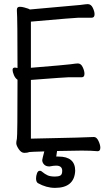

<svg xmlns="http://www.w3.org/2000/svg" viewBox="-20 -732 540 932"><path d="M195 3Q127 5 123 6Q113 10 98 10Q83 10 71 -8Q59 -26 59 -37Q59 -45 62 -58.5Q65 -72 65 -345Q54 -352 47.5 -367.5Q41 -383 41 -393Q41 -404 53 -404L65 -402Q65 -643 62 -679V-685Q62 -699 76 -699Q86 -699 97 -696Q108 -693 117 -690L125 -686L370 -708Q399 -712 406 -712Q422 -712 430.5 -694Q439 -676 439 -663Q439 -646 425 -646H361Q346 -646 130 -627V-403Q301 -417 322 -420Q350 -424 358 -424Q373 -424 381.5 -406Q390 -388 390 -374Q390 -357 377 -357H313Q299 -357 130 -344V-59Q418 -65 436 -67Q449 -67 458 -48Q467 -29 467 -15Q467 2 454 2Q422 -1 377 -1Q308 0 257 1L253 28H264Q345 28 345 97Q341 180 247 180Q205 180 164 157Q155 151 155 134Q155 122 159.5 109.5Q164 97 173 97Q180 97 182 100Q199 114 212 119.5Q225 125 247 125Q264 125 273 120Q282 115 282 97Q282 72 252 72Q241 72 220 76Q203 76 194 66.5Q185 57 185 45Q185 41 195 3Z"/></svg>

Font: Moon Stars Kai T HW
Style: Regular
Weight: 400
Designer: GuiWonder
Version: Version 1.101